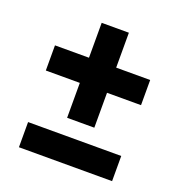

<svg xmlns="http://www.w3.org/2000/svg" viewBox="-113 -699 750 796"><g transform="rotate(20 262.0 -301.0)"><path d="M322 -602V-448H472V-337H322V-183H202V-337H52V-448H202V-602ZM56 0V-111H467V0Z"/></g></svg>

Font: Fira Sans SemiBold
Style: Regular
Weight: 600
Designer: bBox Type GmbH & Carrois Corporate GbR & Edenspiekermann AG
Foundry: bBox Type GmbH & Carrois Corporate GbR & Edenspiekermann AG
Version: Version 4.301;PS 004.301;hotconv 1.0.88;makeotf.lib2.5.64775